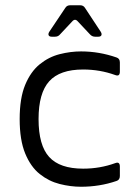

<svg xmlns="http://www.w3.org/2000/svg" viewBox="-20 -704 532 732"><path d="M289 8Q249 8 207.5 -2.5Q166 -13 131.5 -40.5Q97 -68 76 -119Q55 -170 55 -250Q55 -330 76 -380.5Q97 -431 131.5 -459Q166 -487 207.5 -497.5Q249 -508 289 -508Q358 -508 424 -485Q437 -481 437 -466V-431Q437 -411 419 -418Q361 -439 297 -439Q208 -439 167.5 -394Q127 -349 127 -250Q127 -150 167.5 -105.5Q208 -61 297 -61Q361 -61 419 -82Q437 -89 437 -69V-33Q437 -18 424 -14Q392 -3 358 2.5Q324 8 289 8ZM178 -564Q168 -564 165.5 -569.5Q163 -575 168 -583L229 -674Q235 -684 248 -684H285Q298 -684 304 -674L364 -583Q369 -575 366.5 -569.5Q364 -564 354 -564H343Q331 -564 323 -573L277 -622Q266 -635 255 -622L209 -573Q202 -564 189 -564Z"/></svg>

Font: Pitagon Sans
Style: Regular
Weight: 400
Designer: Travis Tran
Foundry: Pitagon
Version: Version 1.001; ttfautohint (v1.8.4.7-5d5b);gftools[0.9.26]